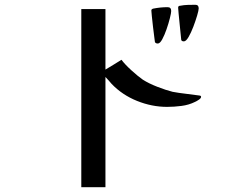

<svg xmlns="http://www.w3.org/2000/svg" viewBox="-20 -768 1040 803"><path d="M821 -363Q821 -357 811 -350.5Q801 -344 796 -342Q770 -329 739 -325Q708 -321 679 -321Q615 -321 553 -346Q491 -371 447 -417Q440 -425 434 -432Q428 -439 421 -446V15H320V-730H421V-477Q438 -487 455 -497.5Q472 -508 488 -518Q503 -498 530 -473.5Q557 -449 577 -435Q602 -419 638 -405Q674 -391 702 -384Q729 -379 756 -376Q783 -373 810 -369Q813 -369 817 -368Q821 -367 821 -363ZM696 -722Q696 -714 690.5 -692Q685 -670 676.5 -645.5Q668 -621 658.5 -603.5Q649 -586 640 -586Q631 -586 628 -592Q628 -592 625.5 -611Q623 -630 620 -655Q617 -680 615 -700.5Q613 -721 613 -724Q613 -730 621 -732Q651 -738 681 -738Q696 -738 696 -722ZM811 -733Q811 -725 804.5 -703Q798 -681 788.5 -656Q779 -631 768.5 -613Q758 -595 749 -595Q740 -595 738 -601Q738 -602 736 -621Q734 -640 731.5 -665.5Q729 -691 727 -711.5Q725 -732 725 -736Q725 -744 734 -744Q749 -747 765 -747.5Q781 -748 797 -748Q811 -748 811 -733Z"/></svg>

Font: Kaisei Opti Medium
Style: Regular
Weight: 500
Designer: Font-Kai, 金井和夫
Foundry: KAZUO KANAI
Version: Version 5.003